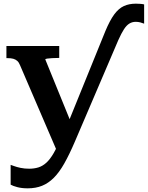

<svg xmlns="http://www.w3.org/2000/svg" viewBox="-20 -790 806 1047"><path d="M383 -83 349 -17 294 42 89 -435Q83 -450 74 -458Q65 -466 52.5 -469.5Q40 -473 21 -473H15V-539H303V-474H298Q281 -474 264.5 -473Q248 -472 237.5 -470.5Q227 -469 227 -466ZM554 -619Q579 -679 603 -711.5Q627 -744 655.5 -757Q684 -770 721 -770Q733 -770 745.5 -769Q758 -768 766 -766V-661Q756 -665 744.5 -668Q733 -671 720 -671Q701 -671 685.5 -661.5Q670 -652 656 -630.5Q642 -609 625 -571L388 -17Q358 53 330.5 101.5Q303 150 273.5 179.5Q244 209 209.5 223Q175 237 131 237Q99 237 74.5 230.5Q50 224 38 217V109Q42 110 56.5 115.5Q71 121 92.5 125.5Q114 130 139 130Q166 130 189 123Q212 116 232.5 97.5Q253 79 273 44.5Q293 10 313 -44L334 -77Z"/></svg>

Font: Roboto Serif SemiBold
Style: Regular
Weight: 600
Designer: Greg Gazdowicz
Foundry: Commercial Type
Version: Version 1.008